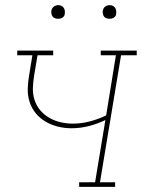

<svg xmlns="http://www.w3.org/2000/svg" viewBox="-20 -727 552 747"><path d="M288 0V-18H350L390 -260Q359 -245 325.5 -236.5Q292 -228 258 -228Q231 -228 205 -234.5Q179 -241 157 -254Q135 -267 119 -286.5Q103 -306 95 -331Q87 -356 88 -383.5Q89 -411 94 -438L106 -512H47V-530H187V-512H126L113 -435Q109 -410 108 -385.5Q107 -361 114.5 -338Q122 -315 137 -297.5Q152 -280 172 -268.5Q192 -257 215.5 -251.5Q239 -246 264 -246Q296 -246 329 -254.5Q362 -263 393 -278L431 -512H372V-530H512V-512H451L369 -18H428V0ZM406 -654Q400 -654 394 -656Q388 -658 384.5 -663Q381 -668 380 -674Q379 -680 380 -686Q381 -691 383.5 -695Q386 -699 389.5 -701.5Q393 -704 397.5 -705.5Q402 -707 406 -707Q413 -707 418.5 -704.5Q424 -702 427.5 -697Q431 -692 432 -686Q433 -680 432 -674Q432 -669 429.5 -665Q427 -661 423 -658.5Q419 -656 415 -655Q411 -654 406 -654ZM206 -654Q200 -654 194 -656Q188 -658 184.5 -663Q181 -668 180 -674Q179 -680 180 -686Q181 -691 183.5 -695Q186 -699 189.5 -701.5Q193 -704 197.5 -705.5Q202 -707 206 -707Q213 -707 218.5 -704.5Q224 -702 227.5 -697Q231 -692 232 -686Q233 -680 232 -674Q232 -669 229.5 -665Q227 -661 223 -658.5Q219 -656 215 -655Q211 -654 206 -654Z"/></svg>

Font: Iosevka Slab Thin Oblique
Style: Regular
Weight: 100
Italic angle: -9°
Monospace: yes
Designer: Belleve Invis
Foundry: Belleve Invis
Version: Version 11.1.0; ttfautohint (v1.8.3)